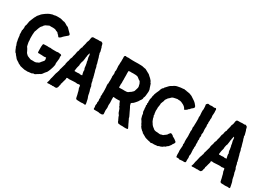

<svg xmlns="http://www.w3.org/2000/svg" viewBox="-6 -1474 3066 2216"><g transform="rotate(30 1527.5 -366.0)"><path d="M575 -323Q578 -311 575 -303Q574 -301 574 -296Q574 -292 573 -282.5Q572 -273 571 -268Q567 -247 571 -236V-226Q566 -202 564 -194Q556 -166 553 -160Q551 -155 547.5 -146Q544 -137 542 -133Q533 -110 520 -100Q515 -96 507 -84Q500 -70 482 -54L473 -51L464 -45Q462 -43 456 -39.5Q450 -36 448 -35Q442 -31 440 -30Q435 -26 425 -20Q417 -15 408 -17Q401 -18 395 -13Q389 -7 376 -7Q366 -6 344 -4Q343 -4 341 -3Q339 -2 337 -2H324Q323 -2 319.5 -3Q316 -4 314 -3Q298 0 268 -8Q253 -10 233 -16Q232 -16 230.5 -17Q229 -18 227.5 -19Q226 -20 225 -20Q219 -26 209 -28Q201 -30 197 -35Q194 -39 185.5 -43.5Q177 -48 176 -49Q174 -50 166 -55.5Q158 -61 154 -64Q151 -67 145 -74.5Q139 -82 137 -85Q136 -86 133 -89Q130 -92 129 -94Q120 -100 117 -111Q114 -116 112 -116Q102 -120 94 -138Q93 -141 90.5 -146Q88 -151 87 -153Q83 -159 83 -163Q81 -173 76 -178Q72 -184 73 -189Q73 -196 69 -203Q67 -207 65 -213Q61 -220 58 -232Q57 -234 57 -240Q57 -251 53 -259Q50 -267 50 -276Q48 -289 46 -315Q46 -316 45.5 -318Q45 -320 44.5 -322Q44 -324 43 -325Q40 -332 42 -340V-352Q42 -363 41 -368Q41 -370 40.5 -373.5Q40 -377 40 -379V-384Q45 -389 44 -396V-402Q49 -413 47 -425Q47 -433 46 -437Q45 -443 48 -450Q55 -465 56 -479Q59 -515 72 -540Q75 -547 81 -561.5Q87 -576 89 -581Q90 -583 92.5 -586.5Q95 -590 96 -592Q100 -598 100 -600Q104 -613 118 -626Q121 -628 125 -634Q137 -652 156 -665Q163 -670 179 -682Q187 -688 205 -698Q217 -706 255 -717Q256 -718 259 -718Q264 -717 270 -718Q276 -719 283 -721Q290 -723 294 -724Q303 -725 322 -725Q346 -725 358 -724Q360 -724 372 -721Q376 -720 384 -717.5Q392 -715 396 -714Q397 -713 399 -713Q413 -715 432 -704L462 -686L471 -683Q476 -683 481 -678Q482 -676 484 -674.5Q486 -673 488 -671Q490 -669 491 -668L502 -657L537 -622Q547 -609 536 -598Q534 -596 496 -564L481 -549Q480 -548 476 -543Q472 -538 469 -536Q461 -529 449 -524Q446 -523 442 -525L433 -537Q426 -548 419 -551Q416 -553 412 -559Q408 -566 402 -569Q393 -573 382 -576L381 -577Q380 -578 379 -578Q365 -588 337 -588Q332 -588 322 -587.5Q312 -587 307 -587Q299 -587 295 -588Q290 -589 284 -586Q263 -574 257 -573Q254 -572 249.5 -569.5Q245 -567 243 -566Q241 -564 237 -560.5Q233 -557 231 -556Q228 -553 224 -545Q223 -544 221.5 -541Q220 -538 218 -537Q201 -523 192 -494Q190 -489 186.5 -478Q183 -467 181 -461Q181 -460 178 -454Q175 -448 174 -444Q174 -441 173 -435Q172 -429 172 -426V-419Q170 -414 170 -380V-350Q170 -349 173 -325Q174 -318 173 -311Q173 -304 174 -300Q175 -291 179 -275Q180 -271 181.5 -263.5Q183 -256 184 -252Q184 -250 190 -242Q194 -236 196 -234Q199 -229 204.5 -219Q210 -209 212 -204Q213 -203 214.5 -199Q216 -195 217 -193Q219 -187 222 -184Q225 -181 228 -177.5Q231 -174 235.5 -170Q240 -166 242 -164Q249 -157 256 -156Q257 -156 263 -153Q267 -152 275 -148Q278 -147 283 -145Q288 -143 291 -142Q297 -139 314 -141Q321 -142 328 -141Q330 -140 341 -140Q344 -140 348 -140.5Q352 -141 355 -141Q368 -143 374 -147Q375 -148 381 -151Q399 -155 410 -172Q412 -175 414.5 -178Q417 -181 420 -184.5Q423 -188 425 -190Q427 -193 431.5 -198Q436 -203 439 -205Q439 -206 439.5 -207.5Q440 -209 441 -210Q444 -222 443 -232Q439 -239 439 -250H438L417 -247H405Q399 -249 376 -249H362Q350 -249 344 -250Q343 -250 341.5 -249.5Q340 -249 339 -249Q327 -249 327 -261Q327 -268 326.5 -281Q326 -294 326 -300Q327 -316 326 -331Q326 -332 329 -359Q330 -369 339 -369Q369 -371 384 -371Q388 -371 396 -370Q404 -369 408 -369Q414 -369 422 -371H432Q439 -368 462 -368H509Q512 -368 514.5 -368.5Q517 -369 520.5 -370Q524 -371 526 -371H534Q543 -368 560 -368Q566 -369 576 -359Q578 -356 576 -354Q572 -340 575 -323Z M1103 -21Q1107 -18 1104 -8Q1102 1 1092 -2Q1091 -2 1089 -2L1088 -3Q1079 -5 1077 -4Q1075 -2 1073 -4Q1070 -6 1062 -3Q1059 -3 1054 -2.5Q1049 -2 1047 -2Q1046 -2 1043.5 -2Q1041 -2 1039 -2Q1037 -2 1036 -2Q1004 -2 989 -4Q976 -8 974 -17L968 -44Q968 -47 966 -55Q957 -86 957 -89Q957 -90 956 -95Q955 -100 954 -103Q953 -105 951.5 -110Q950 -115 949 -118L948 -120Q944 -128 943 -132Q941 -148 940 -157Q939 -159 938 -163Q937 -167 936 -169Q934 -173 929 -171H919Q918 -170 914 -170Q902 -166 894 -168Q892 -169 887 -169.5Q882 -170 880 -170H876Q872 -169 872 -170H864Q861 -170 854 -169.5Q847 -169 843 -169Q795 -166 794 -166Q781 -166 777 -168Q773 -170 760 -165Q759 -164 759 -161Q763 -153 757 -138Q757 -135 755 -129.5Q753 -124 752 -121Q748 -108 742 -82Q741 -80 739 -76.5Q737 -73 737 -72Q737 -69 738 -69Q740 -60 736 -51Q731 -42 732 -38Q732 -29 728 -22Q721 -8 716 -7Q715 -7 713 -5L712 -4Q711 -4 710 -4H685Q683 -4 679 -5Q675 -6 672 -5.5Q669 -5 667 -3H661Q660 -3 654 -5Q651 -7 647 -3H642Q639 -3 638 -4H623Q620 -5 604 -2Q599 0 597 -4L592 -9V-10Q599 -22 599 -27Q599 -29 601 -33Q601 -35 602 -37Q603 -39 603 -41Q605 -59 607 -66Q607 -68 609 -73.5Q611 -79 612 -82Q616 -96 617 -103Q619 -109 621 -121Q623 -133 625 -139Q625 -141 627 -145.5Q629 -150 629 -152Q631 -156 634 -164.5Q637 -173 638 -177Q640 -188 644 -192V-199Q645 -201 645 -205.5Q645 -210 645 -212Q646 -216 651.5 -231Q657 -246 658 -255Q659 -257 660 -260.5Q661 -264 661 -266Q662 -268 663.5 -274Q665 -280 666 -282Q669 -286 669 -291Q667 -305 672 -315Q673 -318 673 -324Q675 -332 677 -336Q683 -347 685 -365Q685 -376 692 -388Q697 -399 698 -402Q699 -408 701 -422L704 -431Q708 -443 709 -449Q710 -453 711 -459Q712 -465 712 -466Q713 -470 714 -477.5Q715 -485 716 -489Q718 -496 721 -499Q727 -510 726 -515Q725 -518 727 -524Q727 -527 729 -532.5Q731 -538 732 -541Q733 -552 741 -559Q743 -562 742 -563Q741 -571 744 -580Q746 -587 749.5 -599.5Q753 -612 754 -617Q756 -623 756 -627Q755 -639 764 -655Q767 -662 769 -668Q771 -681 775 -705Q780 -726 804 -724H828Q861 -728 877 -725Q886 -723 893 -729H896Q904 -725 908 -724Q915 -723 921 -713Q922 -712 925 -699Q929 -676 935 -670Q936 -668 936 -664Q937 -655 946 -627Q948 -623 948 -619Q948 -609 947 -604V-603Q948 -602 948 -601Q952 -593 953 -589Q953 -587 954 -581.5Q955 -576 956 -573Q957 -570 959.5 -564.5Q962 -559 963 -556Q964 -552 966.5 -543Q969 -534 970 -529Q971 -525 976 -508Q981 -491 984 -482Q985 -479 985 -473Q984 -468 989 -458Q995 -448 997 -433Q1000 -413 1001 -411V-410L1010 -383Q1012 -377 1012 -373Q1014 -367 1016 -359Q1016 -357 1017.5 -353Q1019 -349 1020 -346Q1022 -331 1027 -320Q1027 -319 1027 -317L1028 -315Q1025 -305 1034 -289Q1037 -284 1039 -264Q1040 -260 1044 -245V-244Q1049 -239 1056 -218V-212Q1055 -208 1058 -203Q1060 -201 1059 -198Q1058 -188 1065 -174Q1068 -170 1068 -165Q1071 -156 1075 -136V-133Q1075 -132 1075.5 -129.5Q1076 -127 1076 -126Q1078 -122 1078 -121Q1078 -119 1078.5 -116Q1079 -113 1079.5 -110.5Q1080 -108 1081 -106Q1082 -103 1084.5 -97Q1087 -91 1088 -88Q1089 -86 1090.5 -81Q1092 -76 1093 -73Q1095 -67 1095 -63Q1101 -41 1103 -26Q1104 -25 1103 -23ZM901 -280V-284V-287Q899 -291 898 -294Q897 -298 895.5 -306Q894 -314 893 -318Q889 -335 893 -344Q893 -345 891 -349Q885 -361 885 -363Q885 -366 882.5 -376Q880 -386 882 -392Q881 -393 881 -394L875 -430Q874 -433 872 -437.5Q870 -442 870 -444V-451V-455Q868 -467 866 -472Q858 -491 858 -524L854 -537Q851 -538 848 -543Q848 -540 846 -534Q842 -526 843 -520Q843 -517 841 -515Q840 -514 839.5 -511Q839 -508 839 -507Q838 -503 838.5 -500Q839 -497 838.5 -493Q838 -489 835 -486V-483Q834 -478 834 -467Q833 -461 831.5 -450Q830 -439 829 -434Q829 -432 828.5 -429Q828 -426 827 -424Q826 -422 824 -418.5Q822 -415 822 -414Q821 -410 819.5 -402.5Q818 -395 817 -391Q813 -371 815 -363Q815 -362 815 -362L814 -360Q808 -338 805 -326Q803 -318 801 -298Q798 -285 799 -283Q801 -277 807 -278Q815 -280 818 -279Q833 -277 852 -280Q866 -283 875 -277Q877 -277 879 -278Q891 -280 895 -279Q900 -279 901 -280Z M1224 -724Q1224 -723 1223 -723Q1209 -718 1211 -700Q1211 -696 1211.5 -688.5Q1212 -681 1212 -678V-676Q1210 -671 1212 -648Q1213 -645 1210 -627Q1209 -621 1210 -615V-604Q1210 -600 1209 -592.5Q1208 -585 1208 -582Q1208 -575 1210 -561Q1212 -537 1212 -525Q1212 -524 1209 -515Q1209 -514 1208.5 -510.5Q1208 -507 1208 -505Q1209 -502 1210 -495Q1211 -488 1212 -484V-478Q1211 -472 1210 -460Q1209 -448 1208 -442Q1207 -440 1208 -437Q1212 -428 1210 -416V-411Q1212 -406 1209 -365Q1208 -361 1210 -355Q1210 -347 1206 -343V-323L1209 -296Q1210 -287 1210 -269Q1211 -269 1211 -267Q1209 -248 1211 -238Q1212 -236 1211 -232Q1210 -228 1210 -227Q1208 -221 1209 -218Q1212 -206 1208 -182Q1207 -174 1211 -165Q1214 -161 1212 -155Q1208 -148 1210 -137Q1211 -133 1212 -126Q1213 -119 1213 -115Q1213 -112 1211 -108Q1206 -97 1210 -91Q1211 -88 1211 -81L1208 -66Q1205 -53 1210 -39Q1212 -29 1210 -24Q1209 -20 1210 -16Q1211 -6 1222 -6H1257H1268H1276Q1289 0 1317 -2Q1324 -2 1334 -8Q1342 -13 1340 -21L1337 -60V-67Q1337 -71 1338 -78.5Q1339 -86 1339.5 -92Q1340 -98 1340 -103L1337 -133V-138Q1341 -164 1338 -193Q1337 -199 1337 -208Q1337 -217 1337 -223V-237Q1338 -248 1349 -244Q1354 -242 1372 -242H1407Q1411 -242 1419 -244Q1423 -244 1426 -241Q1427 -240 1438 -212Q1442 -204 1445 -200Q1451 -194 1451 -186Q1451 -181 1456 -176Q1465 -169 1471 -148Q1480 -113 1496 -96Q1497 -95 1499 -92Q1500 -81 1520 -41Q1520 -40 1522 -38L1523 -36Q1524 -25 1536 -11Q1538 -8 1546 -6Q1550 -6 1560 -5Q1570 -4 1574 -3Q1577 -3 1585 -3.5Q1593 -4 1596 -4Q1604 -4 1608 -3Q1611 -3 1615 -2.5Q1619 -2 1621 -2H1640Q1642 -2 1646 -2.5Q1650 -3 1652 -3Q1654 -4 1657.5 -4Q1661 -4 1663 -5Q1670 -8 1667 -14Q1663 -25 1655 -40Q1651 -46 1645 -59Q1639 -72 1638 -75Q1624 -105 1622 -108Q1613 -122 1613 -134Q1613 -136 1611 -139Q1609 -142 1609 -143Q1606 -148 1602 -158Q1600 -162 1596 -170.5Q1592 -179 1590 -183Q1589 -184 1587.5 -187Q1586 -190 1586 -191Q1583 -199 1575.5 -213.5Q1568 -228 1565 -235Q1564 -237 1560.5 -242.5Q1557 -248 1556 -251Q1549 -273 1548 -279Q1547 -281 1555 -289L1573 -301Q1579 -306 1584 -312L1586 -314Q1591 -319 1600 -330Q1609 -341 1614 -347Q1614 -348 1615 -350Q1618 -357 1625.5 -366.5Q1633 -376 1636 -381Q1645 -394 1644 -406V-413Q1652 -423 1654 -443Q1655 -449 1658 -483Q1659 -488 1659 -496Q1659 -504 1659 -508Q1660 -523 1649 -547Q1649 -549 1647 -553.5Q1645 -558 1645 -560Q1645 -564 1634 -593Q1633 -595 1630.5 -597.5Q1628 -600 1627 -601Q1627 -602 1625 -604Q1623 -606 1623 -607Q1623 -613 1615 -623Q1601 -639 1595 -645Q1593 -647 1588.5 -650.5Q1584 -654 1582 -656Q1577 -660 1567 -670Q1566 -673 1563 -674Q1561 -676 1557.5 -678Q1554 -680 1553 -680Q1536 -690 1533 -691Q1528 -694 1517.5 -699.5Q1507 -705 1502 -708Q1494 -712 1489 -711Q1485 -710 1468 -715Q1449 -721 1431 -720Q1425 -720 1412 -720.5Q1399 -721 1392 -721Q1367 -721 1355 -720H1321Q1301 -720 1292 -721Q1282 -721 1262 -723Q1257 -723 1245 -721Q1234 -721 1229 -724ZM1432 -372Q1427 -372 1419.5 -371.5Q1412 -371 1408 -371Q1401 -372 1393.5 -372Q1386 -372 1376.5 -371.5Q1367 -371 1362 -371Q1357 -370 1347 -370Q1339 -370 1339 -378Q1339 -381 1339.5 -386.5Q1340 -392 1340 -395Q1340 -397 1339 -403.5Q1338 -410 1339 -413Q1339 -420 1341 -430V-443Q1341 -446 1340.5 -450Q1340 -454 1340 -457Q1342 -480 1340 -493V-538Q1340 -542 1339.5 -551Q1339 -560 1339 -564Q1339 -568 1339.5 -576.5Q1340 -585 1340 -589Q1341 -590 1342 -591Q1343 -592 1344 -592Q1356 -595 1379 -593Q1387 -592 1401 -594Q1412 -595 1436 -593Q1440 -593 1448 -591Q1456 -589 1458 -589Q1465 -587 1479 -575Q1492 -563 1505 -557Q1508 -557 1510 -553Q1514 -546 1522 -530Q1523 -528 1524 -524.5Q1525 -521 1525 -520Q1527 -517 1532 -490Q1532 -477 1528 -466Q1526 -459 1522 -446.5Q1518 -434 1516 -428Q1515 -424 1512 -421Q1489 -396 1470 -387Q1468 -387 1468 -385Q1455 -372 1432 -372Z M2215 -157Q2224 -150 2219 -139Q2218 -138 2217 -135.5Q2216 -133 2216 -132Q2208 -122 2202 -112Q2200 -110 2200 -109Q2198 -99 2187 -88L2184 -85Q2182 -81 2179 -77Q2176 -73 2173.5 -71Q2171 -69 2166 -66Q2161 -63 2159 -61Q2152 -56 2150 -52Q2144 -44 2138 -44Q2131 -44 2126 -37Q2122 -33 2116 -29Q2092 -17 2078 -16Q2076 -16 2068 -11Q2063 -6 2055 -8Q2048 -8 2044 -7Q2018 -2 1996 -5Q1990 -6 1978 0H1976Q1966 -5 1954 -7Q1951 -7 1945.5 -8.5Q1940 -10 1938 -10L1905 -19Q1884 -26 1879 -32L1873 -35Q1866 -38 1859 -43Q1851 -49 1846 -50Q1840 -51 1837 -58Q1834 -66 1827 -67Q1821 -69 1816 -76Q1813 -81 1808 -84Q1807 -85 1804.5 -87.5Q1802 -90 1800 -91.5Q1798 -93 1797 -95Q1796 -96 1794 -100Q1792 -104 1790 -105Q1784 -112 1783 -121Q1783 -124 1780 -126Q1771 -135 1768 -147Q1768 -149 1766 -151Q1764 -155 1758 -165Q1754 -173 1750 -177Q1744 -183 1743 -188Q1742 -194 1738 -206Q1732 -222 1732 -233Q1732 -252 1724 -261Q1722 -263 1722 -266Q1721 -269 1720.5 -276Q1720 -283 1720 -286V-297Q1717 -304 1717 -319V-333Q1716 -336 1715 -340Q1714 -344 1713 -347V-350Q1722 -362 1713 -373V-374Q1720 -386 1717 -395Q1714 -400 1716 -408Q1718 -416 1717 -426Q1715 -429 1717 -434Q1718 -437 1719.5 -443Q1721 -449 1722 -452Q1725 -462 1724 -470Q1724 -475 1726 -481Q1727 -485 1731 -496Q1731 -503 1732 -506Q1744 -539 1759 -569L1762 -578Q1762 -586 1769 -596Q1770 -598 1771 -601Q1772 -604 1773 -605Q1776 -613 1783 -616Q1790 -619 1791 -625Q1792 -632 1800 -638Q1803 -640 1805 -643Q1821 -661 1829 -669Q1841 -681 1849 -685Q1857 -688 1871 -698Q1879 -705 1889 -709Q1901 -716 1918 -719Q1966 -729 1979 -728Q1994 -728 2001 -732H2006Q2008 -726 2014 -728Q2020 -729 2027 -728Q2040 -723 2052 -723Q2077 -722 2113 -705Q2120 -702 2132 -692H2133L2134 -691Q2143 -687 2167 -669Q2171 -666 2177.5 -660Q2184 -654 2187 -651Q2205 -631 2209 -624Q2213 -618 2211 -602Q2211 -600 2207 -598Q2203 -594 2194.5 -587Q2186 -580 2182 -577Q2176 -572 2172 -564Q2168 -560 2165 -558Q2157 -555 2154 -548Q2153 -546 2149 -542L2131 -530Q2127 -527 2123 -526Q2116 -524 2114 -532Q2112 -541 2100 -553Q2081 -572 2045 -586Q2025 -593 2009 -591Q2006 -590 1999 -592Q1991 -595 1983 -591H1982Q1975 -590 1963.5 -587.5Q1952 -585 1949 -584Q1936 -583 1924 -574L1908 -558Q1905 -553 1900 -550Q1893 -547 1888 -539Q1886 -536 1883 -531Q1880 -526 1878 -524Q1877 -523 1873.5 -518Q1870 -513 1869 -510Q1867 -507 1867 -499Q1867 -498 1866.5 -496Q1866 -494 1865.5 -492Q1865 -490 1864 -489Q1862 -484 1857.5 -473Q1853 -462 1851 -456Q1850 -454 1850 -450.5Q1850 -447 1849 -446Q1849 -445 1849.5 -443Q1850 -441 1850 -440Q1850 -439 1848 -423.5Q1846 -408 1844 -400Q1842 -392 1844 -377Q1844 -357 1842 -351Q1841 -349 1843 -343Q1846 -330 1845 -327Q1844 -320 1848 -312Q1851 -308 1849 -301Q1846 -293 1852 -284Q1854 -281 1856 -275Q1856 -272 1857 -265.5Q1858 -259 1859 -256Q1860 -252 1864 -244Q1865 -242 1867 -236Q1869 -230 1870 -228Q1874 -220 1876 -217Q1877 -216 1879 -213.5Q1881 -211 1882 -209Q1897 -180 1923 -164L1926 -161Q1940 -146 1967 -144H1979Q2003 -142 2015 -140Q2027 -140 2032 -144Q2038 -147 2044 -147Q2052 -147 2060 -153Q2063 -156 2069.5 -161Q2076 -166 2080 -168Q2096 -177 2104 -195Q2104 -196 2110 -202Q2112 -205 2118 -211Q2122 -216 2130 -213Q2136 -210 2150 -204Q2153 -202 2155 -199Q2158 -192 2168 -189Q2179 -183 2191 -176Q2195 -173 2203 -166.5Q2211 -160 2215 -157Z M2362 0Q2363 0 2365 -0.5Q2367 -1 2369 -1Q2384 -4 2400 -4Q2404 -5 2412 -3Q2421 -2 2431 -5Q2439 -8 2439 -17Q2439 -21 2438.5 -29.5Q2438 -38 2438 -42Q2438 -51 2440 -69Q2440 -79 2438 -83Q2435 -89 2437 -99Q2442 -113 2440 -135Q2440 -139 2439 -147Q2438 -155 2438 -159V-168Q2435 -177 2438 -186Q2439 -188 2439 -193Q2435 -204 2440 -224Q2442 -232 2439 -239Q2438 -243 2438 -251Q2439 -260 2439 -279Q2438 -282 2437 -287.5Q2436 -293 2436 -296Q2436 -299 2438 -305Q2441 -312 2438 -322Q2437 -324 2436.5 -328Q2436 -332 2436 -333Q2436 -345 2440 -354Q2441 -356 2439 -363Q2432 -379 2438 -393Q2440 -396 2440 -403Q2440 -409 2439 -421.5Q2438 -434 2437 -440V-462Q2437 -464 2437.5 -469Q2438 -474 2438 -476Q2438 -478 2438.5 -481Q2439 -484 2439 -485Q2438 -488 2437 -495Q2436 -502 2435 -506Q2435 -512 2436 -515Q2440 -524 2437 -530Q2434 -538 2436 -548Q2439 -560 2437 -574Q2436 -582 2439 -593Q2440 -599 2439 -605L2436 -626V-632Q2438 -648 2438 -657Q2440 -679 2437 -690Q2436 -693 2437 -696Q2441 -714 2427 -724H2424Q2414 -718 2403 -719Q2375 -725 2357 -720Q2352 -718 2346 -720Q2336 -722 2330 -723Q2322 -723 2317 -717Q2315 -715 2311.5 -711Q2308 -707 2306 -705V-697Q2306 -695 2308.5 -684Q2311 -673 2310 -666V-659Q2313 -643 2308 -624V-618Q2308 -611 2308.5 -597.5Q2309 -584 2310 -577Q2310 -574 2311 -567Q2312 -560 2312 -557Q2312 -554 2311 -549Q2310 -544 2310 -542Q2308 -536 2310 -531Q2312 -516 2312 -514V-504V-484V-457Q2312 -455 2311.5 -452Q2311 -449 2311 -448V-424Q2311 -408 2308 -400Q2306 -396 2308 -393Q2308 -389 2309.5 -381.5Q2311 -374 2311 -373V-368Q2310 -359 2308 -343Q2307 -340 2309 -334Q2311 -323 2309 -318Q2308 -313 2310 -305Q2311 -299 2311 -286V-275Q2311 -263 2310 -258Q2308 -248 2309 -243V-227V-214Q2311 -198 2312 -191Q2312 -187 2310 -181Q2307 -174 2310 -167Q2314 -160 2312 -149Q2311 -146 2311 -135Q2311 -125 2310 -120Q2310 -119 2309.5 -116.5Q2309 -114 2309 -112Q2309 -94 2308 -85Q2308 -84 2308.5 -82Q2309 -80 2309 -79Q2309 -78 2309.5 -76Q2310 -74 2310 -72V-34Q2310 -29 2311 -27Q2311 -22 2313 -12Q2313 -5 2320 -5Q2330 -5 2335 -6Q2347 -8 2356 0Z M3027 -21Q3031 -18 3028 -8Q3026 1 3016 -2Q3015 -2 3013 -2L3012 -3Q3003 -5 3001 -4Q2999 -2 2997 -4Q2994 -6 2986 -3Q2983 -3 2978 -2.5Q2973 -2 2971 -2Q2970 -2 2967.5 -2Q2965 -2 2963 -2Q2961 -2 2960 -2Q2928 -2 2913 -4Q2900 -8 2898 -17L2892 -44Q2892 -47 2890 -55Q2881 -86 2881 -89Q2881 -90 2880 -95Q2879 -100 2878 -103Q2877 -105 2875.5 -110Q2874 -115 2873 -118L2872 -120Q2868 -128 2867 -132Q2865 -148 2864 -157Q2863 -159 2862 -163Q2861 -167 2860 -169Q2858 -173 2853 -171H2843Q2842 -170 2838 -170Q2826 -166 2818 -168Q2816 -169 2811 -169.5Q2806 -170 2804 -170H2800Q2796 -169 2796 -170H2788Q2785 -170 2778 -169.5Q2771 -169 2767 -169Q2719 -166 2718 -166Q2705 -166 2701 -168Q2697 -170 2684 -165Q2683 -164 2683 -161Q2687 -153 2681 -138Q2681 -135 2679 -129.5Q2677 -124 2676 -121Q2672 -108 2666 -82Q2665 -80 2663 -76.5Q2661 -73 2661 -72Q2661 -69 2662 -69Q2664 -60 2660 -51Q2655 -42 2656 -38Q2656 -29 2652 -22Q2645 -8 2640 -7Q2639 -7 2637 -5L2636 -4Q2635 -4 2634 -4H2609Q2607 -4 2603 -5Q2599 -6 2596 -5.5Q2593 -5 2591 -3H2585Q2584 -3 2578 -5Q2575 -7 2571 -3H2566Q2563 -3 2562 -4H2547Q2544 -5 2528 -2Q2523 0 2521 -4L2516 -9V-10Q2523 -22 2523 -27Q2523 -29 2525 -33Q2525 -35 2526 -37Q2527 -39 2527 -41Q2529 -59 2531 -66Q2531 -68 2533 -73.5Q2535 -79 2536 -82Q2540 -96 2541 -103Q2543 -109 2545 -121Q2547 -133 2549 -139Q2549 -141 2551 -145.5Q2553 -150 2553 -152Q2555 -156 2558 -164.5Q2561 -173 2562 -177Q2564 -188 2568 -192V-199Q2569 -201 2569 -205.5Q2569 -210 2569 -212Q2570 -216 2575.5 -231Q2581 -246 2582 -255Q2583 -257 2584 -260.5Q2585 -264 2585 -266Q2586 -268 2587.5 -274Q2589 -280 2590 -282Q2593 -286 2593 -291Q2591 -305 2596 -315Q2597 -318 2597 -324Q2599 -332 2601 -336Q2607 -347 2609 -365Q2609 -376 2616 -388Q2621 -399 2622 -402Q2623 -408 2625 -422L2628 -431Q2632 -443 2633 -449Q2634 -453 2635 -459Q2636 -465 2636 -466Q2637 -470 2638 -477.5Q2639 -485 2640 -489Q2642 -496 2645 -499Q2651 -510 2650 -515Q2649 -518 2651 -524Q2651 -527 2653 -532.5Q2655 -538 2656 -541Q2657 -552 2665 -559Q2667 -562 2666 -563Q2665 -571 2668 -580Q2670 -587 2673.5 -599.5Q2677 -612 2678 -617Q2680 -623 2680 -627Q2679 -639 2688 -655Q2691 -662 2693 -668Q2695 -681 2699 -705Q2704 -726 2728 -724H2752Q2785 -728 2801 -725Q2810 -723 2817 -729H2820Q2828 -725 2832 -724Q2839 -723 2845 -713Q2846 -712 2849 -699Q2853 -676 2859 -670Q2860 -668 2860 -664Q2861 -655 2870 -627Q2872 -623 2872 -619Q2872 -609 2871 -604V-603Q2872 -602 2872 -601Q2876 -593 2877 -589Q2877 -587 2878 -581.5Q2879 -576 2880 -573Q2881 -570 2883.5 -564.5Q2886 -559 2887 -556Q2888 -552 2890.5 -543Q2893 -534 2894 -529Q2895 -525 2900 -508Q2905 -491 2908 -482Q2909 -479 2909 -473Q2908 -468 2913 -458Q2919 -448 2921 -433Q2924 -413 2925 -411V-410L2934 -383Q2936 -377 2936 -373Q2938 -367 2940 -359Q2940 -357 2941.5 -353Q2943 -349 2944 -346Q2946 -331 2951 -320Q2951 -319 2951 -317L2952 -315Q2949 -305 2958 -289Q2961 -284 2963 -264Q2964 -260 2968 -245V-244Q2973 -239 2980 -218V-212Q2979 -208 2982 -203Q2984 -201 2983 -198Q2982 -188 2989 -174Q2992 -170 2992 -165Q2995 -156 2999 -136V-133Q2999 -132 2999.5 -129.5Q3000 -127 3000 -126Q3002 -122 3002 -121Q3002 -119 3002.5 -116Q3003 -113 3003.5 -110.5Q3004 -108 3005 -106Q3006 -103 3008.5 -97Q3011 -91 3012 -88Q3013 -86 3014.5 -81Q3016 -76 3017 -73Q3019 -67 3019 -63Q3025 -41 3027 -26Q3028 -25 3027 -23ZM2825 -280V-284V-287Q2823 -291 2822 -294Q2821 -298 2819.5 -306Q2818 -314 2817 -318Q2813 -335 2817 -344Q2817 -345 2815 -349Q2809 -361 2809 -363Q2809 -366 2806.5 -376Q2804 -386 2806 -392Q2805 -393 2805 -394L2799 -430Q2798 -433 2796 -437.5Q2794 -442 2794 -444V-451V-455Q2792 -467 2790 -472Q2782 -491 2782 -524L2778 -537Q2775 -538 2772 -543Q2772 -540 2770 -534Q2766 -526 2767 -520Q2767 -517 2765 -515Q2764 -514 2763.5 -511Q2763 -508 2763 -507Q2762 -503 2762.5 -500Q2763 -497 2762.5 -493Q2762 -489 2759 -486V-483Q2758 -478 2758 -467Q2757 -461 2755.5 -450Q2754 -439 2753 -434Q2753 -432 2752.5 -429Q2752 -426 2751 -424Q2750 -422 2748 -418.5Q2746 -415 2746 -414Q2745 -410 2743.5 -402.5Q2742 -395 2741 -391Q2737 -371 2739 -363Q2739 -362 2739 -362L2738 -360Q2732 -338 2729 -326Q2727 -318 2725 -298Q2722 -285 2723 -283Q2725 -277 2731 -278Q2739 -280 2742 -279Q2757 -277 2776 -280Q2790 -283 2799 -277Q2801 -277 2803 -278Q2815 -280 2819 -279Q2824 -279 2825 -280Z"/></g></svg>

Font: Gutenberg Clean
Style: Regular
Weight: 400
Designer: Nicola Manzari, Bruno Pierini
Foundry: Unio | Creative Solutions
Version: Version 1.001;PS 001.001;hotconv 1.0.88;makeotf.lib2.5.64775